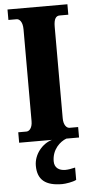

<svg xmlns="http://www.w3.org/2000/svg" viewBox="-63 -749 480 1025"><g transform="rotate(-5 177.5 -237.0)"><path d="M18 0H194C143 14 96 68 96 130C96 206 139 240 228 240C245 240 286 234 304 224V158C284 163 266 166 251 166C218 166 193 150 193 115C193 52 236 13 271 0H339V-56H293C277 -56 261 -74 261 -110V-600C261 -643 273 -658 293 -658H339V-714H18V-658H62C76 -658 94 -643 94 -601V-109C94 -71 76 -56 62 -56H18Z"/></g></svg>

Font: Noto Serif Georgian ExtraCondensed Black
Style: Regular
Weight: 900
Width: 2
Designer: Monotype Design Team, Akaki Razmadze
Foundry: Google LLC
Version: Version 2.003